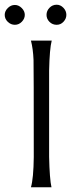

<svg xmlns="http://www.w3.org/2000/svg" viewBox="-54 -793 316 813"><path d="M77 -621H165Q156 -587 154 -494V-310V-129Q156 -35 164 0H77Q88 -38 89 -128Q89 -509 88 -539Q86 -587 77 -621ZM227 -730Q227 -714 215 -701Q203 -688 186 -688Q168 -688 155.5 -700.5Q143 -713 143 -730Q143 -747 155.5 -760Q168 -773 186 -773Q202 -773 214.5 -760Q227 -747 227 -730ZM-34 -730Q-34 -746 -21 -759Q-8 -772 9 -772Q25 -772 38 -759Q51 -746 51 -730Q51 -714 38.5 -701Q26 -688 9 -688Q-8 -688 -21 -700.5Q-34 -713 -34 -730Z"/></svg>

Font: GFS Neohellenic Rg
Style: Regular
Weight: 400
Designer: Takis Katsoulidis and George D. Matthiopoulos
Foundry: Takis Katsoulidis and George D. Matthiopoulos
Version: Version 1.0